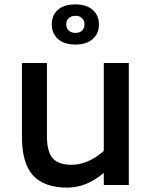

<svg xmlns="http://www.w3.org/2000/svg" viewBox="-20 -843 692 875"><path d="M324 -640Q272 -640 244 -665.5Q216 -691 216 -732Q216 -773 243.5 -798Q271 -823 324 -823Q375 -823 403 -797.5Q431 -772 431 -732Q431 -691 403 -665.5Q375 -640 324 -640ZM354 -760.5Q343 -771 324 -771Q305 -771 293.5 -760.5Q282 -750 282 -732Q282 -714 293.5 -703.5Q305 -693 324 -693Q343 -693 354 -703.5Q365 -714 365 -732Q365 -750 354 -760.5ZM453 -556H567V0H453V-55Q374 12 287 12Q182 12 131 -43Q80 -98 80 -221V-556H194V-221Q194 -153 219.5 -122.5Q245 -92 307 -92Q380 -92 453 -155Z"/></svg>

Font: Biryani DemiBold
Style: Regular
Weight: 600
Designer: Dan Reynolds and Mathieu Réguer
Foundry: Dan Reynolds and Mathieu Réguer
Version: Version 1.003;PS 001.003;hotconv 1.0.70;makeotf.lib2.5.58329